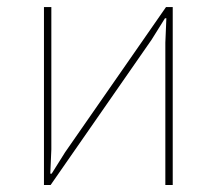

<svg xmlns="http://www.w3.org/2000/svg" viewBox="-20 -526 616 546"><path d="M105 0V-505.9H126V-101.1L123 -32.2H127L165 -92.8L452.1 -505.9H471.2V0H450.2V-404.8L453.1 -474.1H449.2L411.1 -413.1L124 0Z"/></svg>

Font: Anuphan Thin
Style: Regular
Weight: 250
Designer: Mike Abbink, Paul van der Laan, Pieter van Rosmalen, Mint Tantisuwanna
Foundry: Bold Monday; Cadson Demak
Version: Version 3.002;hotconv 1.0.109;makeotfexe 2.5.65596